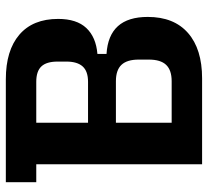

<svg xmlns="http://www.w3.org/2000/svg" viewBox="-48 -682 730 675"><g transform="rotate(-90 317.5 -345.0)"><path d="M77 0V-583H14V-690H376Q477 -690 532.5 -642.5Q588 -595 588 -506Q588 -441 556 -407Q524 -373 465 -368V-336Q530 -332 562.5 -296Q595 -260 595 -191Q595 -99 538.5 -49.5Q482 0 379 0ZM369 -107Q408 -107 426.5 -126.5Q445 -146 445 -187V-223Q445 -264 426.5 -283.5Q408 -303 369 -303H223V-107ZM367 -401Q404 -401 421 -420Q438 -439 438 -477V-508Q438 -547 421 -565Q404 -583 367 -583H223V-401Z"/></g></svg>

Font: Mozilla Headline ExtraLight
Style: Regular
Weight: 200
Designer: Studio DRAMA
Foundry: Studio DRAMA
Version: Version 1.000